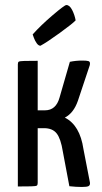

<svg xmlns="http://www.w3.org/2000/svg" viewBox="-20 -742 405 764"><path d="M51 0ZM307 -501Q325 -501 331.5 -499Q338 -497 338 -490Q338 -485 337 -482L290 -341Q273 -292 238 -274Q298 -244 312 -149L338 -15Q339 -5 332.5 -1.5Q326 2 306 2Q283 2 256 -1L230 -139Q222 -190 205.5 -211Q189 -232 155 -232H130V-14Q130 -6 126.5 -3.5Q123 -1 103.5 -0.5Q84 0 51 0V-486Q51 -494 54.5 -496.5Q58 -499 77.5 -499.5Q97 -500 130 -500V-303H159Q203 -303 217 -354L258 -496Q282 -501 307 -501ZM110 -605Q142 -641 189.5 -681.5Q237 -722 244 -722Q257 -722 267 -702.5Q277 -683 281 -661Q269 -648 218 -611Q167 -574 141 -560Q133 -560 126 -570Q119 -580 115 -591Q111 -602 110 -605Z"/></svg>

Font: Yanone Kaffeesatz
Style: Regular
Weight: 400
Designer: Yanone (Cyrillic: Daniel Pouzeot & Huerta Tipografica)
Foundry: Yanone
Version: Version 1.100;PS 001.100;hotconv 1.0.70;makeotf.lib2.5.58329